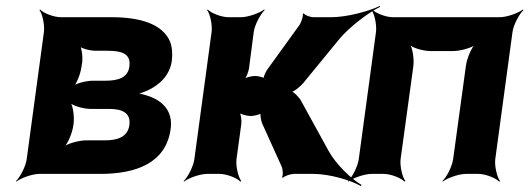

<svg xmlns="http://www.w3.org/2000/svg" viewBox="-20 -586 1784 647"><path d="M559 -381C562 -406 560 -427 553 -446C527 -506 451 -528 356 -528H185C161 -528 126 -542 115 -554L113 -552C123 -539 131 -502 128 -478L70 -50C67 -26 48 11 34 24L35 26C50 14 89 0 113 0H318C436 0 539 -35 555 -151C564 -215 524 -250 472 -265C461 -269 444 -272 434 -271L435 -267C445 -268 463 -275 477 -281C518 -300 552 -332 559 -381ZM416 -165C411 -125 377 -113 333 -113H270C246 -113 205 -102 191 -89L193 -87C208 -99 224 -139 227 -163L228 -169C231 -193 226 -233 215 -245L212 -243C222 -230 261 -219 285 -219H348C393 -219 421 -205 416 -165ZM416 -362C411 -324 378 -314 335 -314H292C271 -314 235 -305 222 -294L225 -291C238 -302 251 -337 254 -358L257 -376C259 -394 256 -426 247 -436L243 -433C252 -423 283 -415 302 -415H341C389 -415 422 -406 416 -362Z M863 -171 929 -25C933 -16 935 5 930 11L934 13C938 7 960 0 970 0H1035C1090 0 1162 21 1196 41L1198 37C1165 18 1112 -32 1087 -78L993 -249C987 -259 968 -279 959 -279V-275C968 -275 993 -295 1001 -305L1124 -455C1160 -498 1224 -545 1261 -563L1260 -566C1223 -548 1149 -528 1096 -528H1036C1026 -528 1006 -535 1004 -541L1000 -539C1003 -533 995 -511 990 -503L881 -352C875 -344 866 -324 868 -318L872 -320C870 -326 848 -330 840 -330C828 -330 807 -325 800 -319L802 -316C809 -322 817 -343 819 -355L835 -478C838 -502 858 -539 872 -552L870 -554C855 -542 816 -528 792 -528H750C726 -528 691 -542 680 -554L678 -552C688 -539 696 -502 693 -478L635 -50C632 -26 613 11 599 24L600 26C615 14 654 0 678 0H720C744 0 779 14 790 26L793 24C783 11 774 -26 777 -50L793 -167C795 -180 792 -203 786 -210L783 -208C789 -201 812 -195 825 -195C834 -195 858 -200 863 -206L859 -208C855 -202 860 -179 863 -171Z M1649 -50 1707 -478C1710 -502 1730 -539 1744 -552L1742 -554C1727 -542 1688 -528 1664 -528H1304C1280 -528 1245 -542 1234 -554L1232 -552C1242 -539 1250 -502 1247 -478L1189 -50C1186 -26 1167 11 1153 24L1154 26C1169 14 1208 0 1232 0H1273C1297 0 1332 14 1343 26L1346 24C1336 11 1327 -26 1330 -50L1373 -364C1376 -388 1370 -428 1359 -440L1357 -438C1367 -425 1406 -414 1430 -414H1507C1531 -414 1572 -425 1586 -438L1584 -440C1569 -428 1553 -388 1550 -364L1507 -50C1504 -26 1485 11 1471 24L1472 26C1487 14 1526 0 1550 0H1592C1616 0 1651 14 1662 26L1665 24C1655 11 1646 -26 1649 -50Z"/></svg>

Font: Asimov
Style: EdgeIt
Weight: 500
Designer: Google
Version: Version 2.000980: 2014